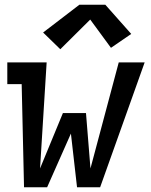

<svg xmlns="http://www.w3.org/2000/svg" viewBox="-20 -795 640 815"><path d="M82 0 72 -438H11V-530H178L150 -80L247 -315H345L364 -80L484 -530H594L405 0H307L281 -228L180 0ZM236 -586 163 -657 317 -775H427L537 -651L451 -592L363 -712Z"/></svg>

Font: Iosevka Slab Semibold Extended
Style: Italic
Weight: 600
Width: 7
Italic angle: -9°
Monospace: yes
Designer: Belleve Invis
Foundry: Belleve Invis
Version: Version 11.1.0; ttfautohint (v1.8.3)